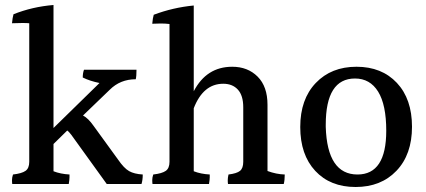

<svg xmlns="http://www.w3.org/2000/svg" viewBox="-20 -784 1705 768"><path d="M258 -86Q258 -83 258 -74.5Q258 -66 255 -48H29Q28 -54 28 -64Q28 -74 32 -86Q67 -90 82 -100.5Q97 -111 97 -137V-691Q87 -692 69.5 -692Q52 -692 28 -691Q30 -713 34 -727Q109 -757 194 -764V-272L378 -452Q339 -460 311 -474Q311 -492 316 -505H526Q526 -479 523 -467Q461 -467 419 -425L312 -322Q333 -311 354 -281L452 -146Q476 -111 496.5 -99.5Q517 -88 551 -86Q551 -64 546 -48H407L265 -245Q255 -258 249 -262L194 -208V-99Q222 -88 258 -86Z M1050 -365V-100Q1085 -87 1119 -86Q1119 -63 1115 -48H892Q891 -54 891 -63.5Q891 -73 894 -86Q927 -90 940 -100.5Q953 -111 953 -137V-355Q953 -402 931.5 -425.5Q910 -449 873 -449Q793 -449 755 -351V-99Q783 -88 819 -86Q819 -83 819 -74.5Q819 -66 816 -48H590Q589 -54 589 -64Q589 -74 593 -86Q628 -90 643 -100.5Q658 -111 658 -137V-688Q641 -690 623 -690Q605 -690 589 -689Q591 -712 595 -725Q672 -754 755 -762V-419Q806 -517 909 -517Q971 -517 1010.5 -477.5Q1050 -438 1050 -365Z M1410 -86Q1525 -86 1525 -261Q1525 -365 1492.5 -417.5Q1460 -470 1400 -470Q1283 -470 1283 -285Q1283 -281 1283 -276Q1289 -86 1410 -86ZM1406 -517Q1507 -517 1567.5 -452.5Q1628 -388 1628 -277Q1628 -166 1566 -101Q1504 -36 1402.5 -36Q1301 -36 1241 -100.5Q1181 -165 1181 -276Q1181 -387 1243 -452Q1305 -517 1406 -517Z"/></svg>

Font: Halant Medium
Style: Regular
Weight: 500
Designer: Hitesh Malaviya (Devanagari), Satya Rajpurohit (Latin)
Foundry: Indian Type Foundry
Version: Version 1.101;PS 1.0;hotconv 1.0.78;makeotf.lib2.5.61930; tt